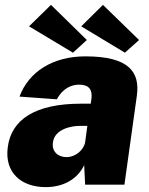

<svg xmlns="http://www.w3.org/2000/svg" viewBox="-20 -757 612 787"><path d="M189 -737 99 -649 279 -541 336 -593ZM402 -737 313 -649 492 -541 550 -593ZM167 10C237 10 296 -20 325 -80L329 0H490L541 -365C554 -461 510 -526 330 -526C198 -526 98 -464 60 -361L213 -350C239 -398 276 -410 305 -410C344 -410 359 -390 355 -354L352 -332H312C124 -332 27 -267 12 -155C-3 -48 69 10 167 10ZM252 -113C219 -113 191 -135 197 -174C205 -230 276 -241 307 -241H338L329 -174C323 -142 290 -113 252 -113Z"/></svg>

Font: United Sans Black
Style: Italic
Weight: 900
Italic angle: -8°
Designer: Pablo Impallari, Rodrigo Fuenzalida (Modified by Dan O. Williams)
Version: Version 1.000;PS 001.000;hotconv 1.0.88;makeotf.lib2.5.64775